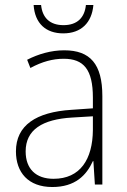

<svg xmlns="http://www.w3.org/2000/svg" viewBox="-20 -741 508 771"><path d="M355 -721H325C320 -671 291 -640 235 -640C180 -640 150 -670 145 -721H115C120 -647 164 -607 234 -607C306 -607 349 -650 355 -721ZM238 -539C185 -539 134 -524 89 -501L102 -468C150 -494 193 -505 236 -505C316 -505 353 -462 353 -349V-306L267 -300C125 -291 44 -238 44 -133C44 -49 93 10 190 10C282 10 327 -37 353 -94H355L361 0H391V-355C391 -484 342 -539 238 -539ZM270 -269 353 -274V-219C352 -101 302 -23 195 -23C124 -23 83 -63 83 -133C83 -220 150 -262 270 -269Z"/></svg>

Font: Noto Sans Myanmar UI SemiCondensed ExtraLight
Style: Regular
Weight: 200
Width: 4
Designer: Monotype Design Team
Foundry: Monotype Imaging Inc.
Version: Version 2.103